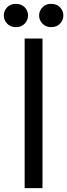

<svg xmlns="http://www.w3.org/2000/svg" viewBox="-51 -978 350 998"><path d="M77.1 0V-777.8H169.9V0ZM215.3 -836.9Q187 -836.9 169.7 -855.2Q152.3 -873.5 152.3 -897.5Q152.3 -921.9 169.7 -939.9Q187 -958 215.3 -958Q244.1 -958 261.2 -939.9Q278.3 -921.9 278.3 -897.5Q278.3 -873.5 261.2 -855.2Q244.1 -836.9 215.3 -836.9ZM31.7 -836.9Q3.4 -836.9 -13.9 -855.2Q-31.2 -873.5 -31.2 -897.5Q-31.2 -921.9 -13.9 -939.9Q3.4 -958 31.7 -958Q60.5 -958 77.6 -939.9Q94.7 -921.9 94.7 -897.5Q94.7 -873.5 77.6 -855.2Q60.5 -836.9 31.7 -836.9Z"/></svg>

Font: Voltaire
Style: Regular
Weight: 400
Designer: Yvonne Schüttler, Eben Sorkin, Emma Marichal
Foundry: Sorkin Type Co.
Version: Version 1.010; ttfautohint (v1.8.4.7-5d5b)